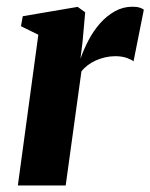

<svg xmlns="http://www.w3.org/2000/svg" viewBox="-20 -566 459 586"><path d="M34.5 0 97 -460 44 -486 49.5 -516.5 217 -545 240 -528.5 232 -438.5 225.5 -386.5Q235.5 -415 250.2 -443.2Q265 -471.5 285.2 -494.5Q305.5 -517.5 330.5 -531.5Q355.5 -545.5 384.5 -545.5Q398 -545.5 406.8 -542.5Q415.5 -539.5 419 -536.5L387.5 -378.5Q384.5 -382.5 368.8 -388.5Q353 -394.5 332 -394.5Q316 -394.5 301 -391Q286 -387.5 272.5 -381.5Q259 -375.5 247.8 -367Q236.5 -358.5 228.5 -348L180.5 0Z"/></svg>

Font: Merriweather 72pt ExtraBold
Style: Italic
Weight: 800
Italic angle: -7.8°
Version: Version 2.101